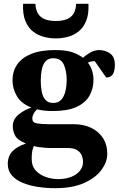

<svg xmlns="http://www.w3.org/2000/svg" viewBox="-20 -759 625 1012"><path d="M270 232.9Q225.1 232.9 180.9 226.3Q136.7 219.7 100.6 205.1Q64.5 190.4 42.7 165.8Q21 141.1 21 105Q21 64 45.9 38.1Q70.8 12.2 116.7 -2.4Q70.8 -21.5 59.1 -45.2Q47.4 -68.8 47.4 -93.3Q47.4 -130.4 77.9 -155.3Q108.4 -180.2 145.5 -191.9Q91.3 -213.4 68.6 -252.9Q45.9 -292.5 45.9 -335.9Q45.9 -382.8 70.3 -418.7Q94.7 -454.6 144.8 -474.9Q194.8 -495.1 270.5 -495.1Q325.7 -495.1 358.9 -484.4Q392.1 -473.6 417.5 -454.6Q433.6 -469.7 456.3 -482.4Q479 -495.1 503.4 -495.1Q533.2 -495.1 559.3 -477.8Q585.4 -460.4 585.4 -417Q585.4 -384.3 574.7 -367.4Q564 -350.6 539.6 -350.6L479.5 -436.5Q467.3 -436.5 458.7 -434.6Q450.2 -432.6 443.4 -428.7Q472.7 -389.6 472.7 -337.9Q472.7 -291.5 451.4 -254.2Q430.2 -216.8 383.3 -195.3Q336.4 -173.8 258.3 -173.8Q233.9 -173.8 213.9 -176Q193.8 -178.2 175.3 -182.6Q164.6 -173.3 157.5 -160.2Q150.4 -147 150.4 -133.3Q150.4 -113.3 173.3 -108.9Q196.3 -104.5 232.4 -104.5H368.2Q419.4 -104.5 459.5 -85.7Q499.5 -66.9 522.5 -31.7Q545.4 3.4 545.4 52.7Q545.4 94.2 515.4 135.7Q485.4 177.2 424.3 205.1Q363.3 232.9 270 232.9ZM284.7 185.1Q314.5 185.1 338.9 178.5Q363.3 171.9 380.9 159.7Q398.4 147.5 408 131.1Q417.5 114.7 417.5 95.2Q417.5 77.6 410.9 60.5Q404.3 43.5 386.5 32.2Q368.7 21 335.4 21H241.2Q233.9 21 216.8 19.8Q199.7 18.6 182.6 16.1Q165.5 13.7 158.2 10.3Q153.3 22.9 150.1 36.9Q147 50.8 147 78.1Q147 118.2 169.9 141.6Q192.9 165 225.1 175Q257.3 185.1 284.7 185.1ZM260.7 -216.3Q287.6 -216.3 303 -233.6Q318.4 -251 325 -278.8Q331.5 -306.6 331.5 -337.9Q331.5 -384.8 316.4 -418.5Q301.3 -452.1 260.7 -452.1Q233.9 -452.1 219.7 -435.5Q205.6 -418.9 200.2 -392.1Q194.8 -365.2 194.8 -334Q194.8 -302.7 200 -275.9Q205.1 -249 219.5 -232.7Q233.9 -216.3 260.7 -216.3ZM273.9 -556.6Q243.2 -556.6 211.9 -564.5Q180.7 -572.3 154.8 -592.3Q128.9 -612.3 114 -647.9Q99.1 -683.6 101.6 -738.8H166.5Q168 -707.5 180.2 -687.5Q192.4 -667.5 215.6 -658Q238.8 -648.4 273.9 -648.4Q309.1 -648.4 332.5 -658Q356 -667.5 367.9 -687.5Q379.9 -707.5 381.3 -738.8H446.3Q448.7 -683.6 433.8 -647.9Q418.9 -612.3 393.1 -592.3Q367.2 -572.3 335.9 -564.5Q304.7 -556.6 273.9 -556.6Z"/></svg>

Font: Gelasio
Style: Regular
Weight: 400
Designer: Eben Sorkin
Foundry: Eben Sorkin
Version: Version 1.008